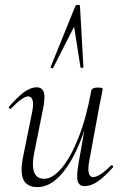

<svg xmlns="http://www.w3.org/2000/svg" viewBox="-20 -752 502 785"><path d="M133 13Q90 13 75.5 -18Q61 -49 76 -119L112 -297Q118 -328 113 -343Q108 -358 95 -358Q84 -358 66 -345Q48 -332 26 -309Q22 -305 18 -309Q14 -313 18 -317Q51 -355 78 -375Q105 -395 130 -395Q153 -395 159.5 -373.5Q166 -352 154 -297L122 -138Q109 -78 119 -49.5Q129 -21 161 -21Q194 -21 230.5 -63Q267 -105 299.5 -185.5Q332 -266 353 -380L364 -379Q344 -263 308.5 -174.5Q273 -86 228 -36.5Q183 13 133 13ZM326 9Q303 9 297.5 -12.5Q292 -34 302 -89L353 -380Q355 -394 379 -394Q392 -394 396 -392.5Q400 -391 400 -388Q400 -385 395 -361.5Q390 -338 385 -312L344 -89Q334 -28 361 -28Q373 -28 392 -40Q411 -52 433 -75Q436 -79 440.5 -74.5Q445 -70 441 -67Q407 -29 379.5 -10Q352 9 326 9ZM307 -727 321 -478Q321 -475 315 -474.5Q309 -474 309 -477L283 -643L197 -474Q196 -472 191 -473.5Q186 -475 187 -478L288 -727Q290 -732 298.5 -732Q307 -732 307 -727Z"/></svg>

Font: Cormorant Garamond Light Light
Style: Italic
Weight: 300
Italic angle: -10°
Version: Version 4.001